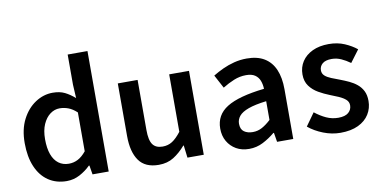

<svg xmlns="http://www.w3.org/2000/svg" viewBox="-76 -1017 2488 1251"><g transform="rotate(-10 1168.0 -391.5)"><path d="M276 14Q207 14 155.5 -20.5Q104 -55 76 -120.5Q48 -186 48 -277Q48 -368 81.5 -433Q115 -498 169 -533.5Q223 -569 284 -569Q331 -569 364 -552.5Q397 -536 429 -508L424 -597V-797H555V0H448L438 -60H434Q403 -29 362.5 -7.5Q322 14 276 14ZM309 -95Q341 -95 369 -109.5Q397 -124 424 -157V-414Q396 -440 368 -450.5Q340 -461 311 -461Q277 -461 248 -439.5Q219 -418 201 -377.5Q183 -337 183 -279Q183 -219 198 -178Q213 -137 241.5 -116Q270 -95 309 -95Z M885 14Q795 14 754 -44Q713 -102 713 -207V-555H844V-223Q844 -156 864.5 -127.5Q885 -99 930 -99Q966 -99 994 -117Q1022 -135 1053 -175V-555H1184V0H1076L1066 -82H1063Q1026 -39 984 -12.5Q942 14 885 14Z M1483 14Q1434 14 1397.5 -7Q1361 -28 1340 -64.5Q1319 -101 1319 -149Q1319 -239 1397 -287.5Q1475 -336 1645 -355Q1644 -385 1634.5 -409.5Q1625 -434 1603.5 -448.5Q1582 -463 1545 -463Q1503 -463 1464 -447Q1425 -431 1388 -408L1341 -496Q1372 -515 1407.5 -531.5Q1443 -548 1483.5 -558.5Q1524 -569 1568 -569Q1638 -569 1684 -541Q1730 -513 1753 -459.5Q1776 -406 1776 -329V0H1669L1659 -61H1655Q1618 -30 1575 -8Q1532 14 1483 14ZM1525 -90Q1558 -90 1586.5 -105.5Q1615 -121 1645 -149V-273Q1570 -264 1526 -248Q1482 -232 1463.5 -209.5Q1445 -187 1445 -159Q1445 -122 1467.5 -106Q1490 -90 1525 -90Z M2087 14Q2030 14 1974 -8Q1918 -30 1877 -64L1937 -148Q1974 -119 2011 -102Q2048 -85 2090 -85Q2135 -85 2157 -104Q2179 -123 2179 -152Q2179 -175 2161.5 -190.5Q2144 -206 2116.5 -218Q2089 -230 2060 -241Q2024 -255 1989 -275Q1954 -295 1931 -326Q1908 -357 1908 -403Q1908 -451 1932.5 -488.5Q1957 -526 2002.5 -547.5Q2048 -569 2110 -569Q2168 -569 2214.5 -549Q2261 -529 2294 -502L2234 -422Q2205 -443 2175 -456.5Q2145 -470 2113 -470Q2071 -470 2051 -452.5Q2031 -435 2031 -409Q2031 -387 2046.5 -373Q2062 -359 2088 -348.5Q2114 -338 2144 -327Q2173 -316 2201 -303Q2229 -290 2252 -271Q2275 -252 2288.5 -225Q2302 -198 2302 -159Q2302 -111 2277.5 -71.5Q2253 -32 2205 -9Q2157 14 2087 14Z"/></g></svg>

Font: Noto Sans SC Thin SemiBold
Style: Regular
Weight: 600
Version: Version 2.004-H2;hotconv 1.0.118;makeotfexe 2.5.65603